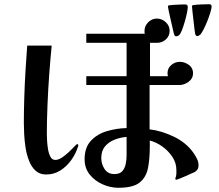

<svg xmlns="http://www.w3.org/2000/svg" viewBox="-20 -850 1040 910"><path d="M580 -201Q551 -199 523 -188Q495 -177 477.5 -156Q460 -135 460 -101Q460 -73 475.5 -49Q491 -25 522 -25Q548 -25 560 -39Q572 -53 576 -73.5Q580 -94 580 -114ZM351 -160Q351 -157 349 -153Q339 -121 317.5 -91Q296 -61 266 -42Q236 -23 199 -23Q168 -23 148.5 -41Q129 -59 117.5 -88.5Q106 -118 101 -151Q96 -184 94.5 -215.5Q93 -247 93 -269Q93 -320 95 -386Q97 -452 101 -517.5Q105 -583 109 -634H225Q219 -574 213.5 -499.5Q208 -425 205 -350.5Q202 -276 202 -216Q202 -206 203 -185.5Q204 -165 207.5 -143.5Q211 -122 219 -107Q227 -92 242 -92Q257 -92 274 -103.5Q291 -115 306.5 -129.5Q322 -144 332.5 -155.5Q343 -167 346 -167Q351 -167 351 -160ZM921 -66Q921 -55 916.5 -48Q912 -41 904 -35Q901 -34 888 -28Q875 -22 859 -15Q843 -8 830.5 -3Q818 2 816 2Q811 2 811 -2Q811 -5 812 -8Q813 -11 814 -14Q816 -22 816 -29.5Q816 -37 816 -44Q816 -78 797 -106.5Q778 -135 749.5 -155.5Q721 -176 690 -184V-156Q690 -98 681.5 -54Q673 -10 642 15Q611 40 541 40Q503 40 466 23.5Q429 7 405 -23Q381 -53 381 -95Q381 -151 411 -183Q441 -215 487 -228.5Q533 -242 580 -243V-447H389V-489H580V-647H389V-690H666Q665 -693 665 -696.5Q665 -700 665 -704Q665 -727 682.5 -744.5Q700 -762 723 -762Q747 -762 765.5 -745Q784 -728 784 -704Q784 -679 766 -663Q748 -647 724 -647H691V-489H776Q775 -493 774.5 -496.5Q774 -500 774 -503Q774 -527 792 -542Q810 -557 832 -557Q855 -557 875 -542.5Q895 -528 895 -503Q895 -478 874 -462.5Q853 -447 830 -447H689V-237Q747 -230 805.5 -201.5Q864 -173 898 -124Q907 -111 914 -96.5Q921 -82 921 -66ZM870 -817Q870 -808 866 -788.5Q862 -769 855.5 -746.5Q849 -724 842 -706Q835 -688 828 -683Q823 -678 815 -678Q810 -678 808.5 -680.5Q807 -683 805 -687Q804 -691 799.5 -710.5Q795 -730 789.5 -754Q784 -778 780 -796.5Q776 -815 776 -818Q776 -824 782 -825Q789 -826 804 -827Q819 -828 835 -828.5Q851 -829 858 -829Q870 -829 870 -817ZM983 -819Q983 -811 977 -791Q971 -771 962 -748.5Q953 -726 943.5 -708Q934 -690 928 -685Q925 -683 922 -681Q919 -679 915 -679Q910 -679 908.5 -682Q907 -685 905 -689Q904 -691 902 -710Q900 -729 897 -753Q894 -777 892 -797Q890 -817 890 -820Q890 -825 896 -826Q910 -828 933.5 -829Q957 -830 971 -830Q983 -830 983 -819Z"/></svg>

Font: Kaisei Opti
Style: Bold
Weight: 700
Designer: Font-Kai, 金井和夫
Foundry: KAZUO KANAI
Version: Version 5.003